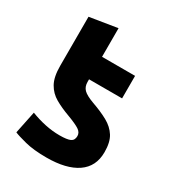

<svg xmlns="http://www.w3.org/2000/svg" viewBox="-168 -784 826 901"><g transform="rotate(30 244.5 -333.5)"><path d="M220 14Q150 14 103.5 2Q57 -10 39 -18L64 -139Q102 -124 142 -115.5Q182 -107 221 -107Q262 -107 279 -115Q296 -123 296 -146Q296 -165 277.5 -177.5Q259 -190 211 -208Q167 -224 133 -243.5Q99 -263 80 -297Q61 -331 61 -391V-657L210 -681V-526H389V-404H210V-390Q210 -364 225.5 -348.5Q241 -333 282 -318Q333 -300 369 -280Q405 -260 424.5 -229Q444 -198 444 -144Q444 -66 385.5 -26Q327 14 220 14Z"/></g></svg>

Font: Ubuntu Sans ExtraBold
Style: Regular
Weight: 800
Designer: Dalton Maag Ltd
Foundry: Dalton Maag Ltd
Version: Version 1.006; ttfautohint (v1.8.4.7-5d5b)